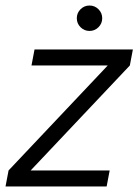

<svg xmlns="http://www.w3.org/2000/svg" viewBox="-28 -675 501 695"><path d="M-8 0 3 -58 362 -438H86L97 -496H453L442 -438L83 -58H369L358 0ZM296 -563Q277 -563 263.5 -576.5Q250 -590 250 -609Q250 -628 263.5 -641.5Q277 -655 296 -655Q315 -655 328.5 -641.5Q342 -628 342 -609Q342 -590 328.5 -576.5Q315 -563 296 -563Z"/></svg>

Font: DM Sans 24pt Light
Style: Italic
Weight: 300
Italic angle: -10°
Designer: Colophon Foundry, Jonny Pinhorn
Foundry: Colophon Foundry
Version: Version 4.004;gftools[0.9.30]